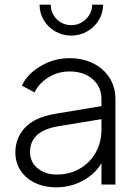

<svg xmlns="http://www.w3.org/2000/svg" viewBox="-20 -793 583 825"><path d="M46 -138Q46 -200 87.5 -244.5Q129 -289 217 -304L416 -337V-367Q416 -420 378 -453Q340 -486 279 -486Q230 -486 189.5 -461.5Q149 -437 128 -396L74 -425Q97 -475 154.5 -509Q212 -543 279 -543Q336 -543 381 -520.5Q426 -498 451 -458Q476 -418 476 -367V0H416V-92Q390 -47 337.5 -17.5Q285 12 220 12Q171 12 131 -7Q91 -26 68.5 -60Q46 -94 46 -138ZM224 -43Q280 -43 324 -69Q368 -95 392 -139Q416 -183 416 -235V-281L233 -251Q109 -231 109 -140Q109 -97 141.5 -70Q174 -43 224 -43ZM150 -773H198Q198 -737 223.5 -711Q249 -685 286 -685Q323 -685 349.5 -711Q376 -737 376 -773H423Q423 -737 404.5 -706.5Q386 -676 354.5 -658Q323 -640 286 -640Q249 -640 217.5 -658Q186 -676 168 -706.5Q150 -737 150 -773Z"/></svg>

Font: BLUETTI 2.0 Extralight
Style: Roman
Weight: 200
Designer: Stijn de Vries
Foundry: tokotype
Version: Version 2.005;October 31, 2023;FontCreator 14.0.0.2814 64-bi